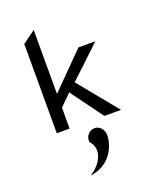

<svg xmlns="http://www.w3.org/2000/svg" viewBox="-170 -755 1001 1182"><g transform="rotate(-20 330.0 -164.5)"><path d="M339 50C307 50 277 78 280 116V118L281 120C323 166 310 226 270 272C260 283 249 294 236 303L217 317L240 312C350 289 398 188 398 116C398 79 371 50 339 50ZM321 -257 527 -451H416L194 -227V-646L110 -585V0H194V-137L268 -210L422 0H531Z"/></g></svg>

Font: Charger Monospace
Style: Regular
Weight: 400
Designer: Jasper
Foundry: Cannot Into Space Fonts
Version: Version 0.980